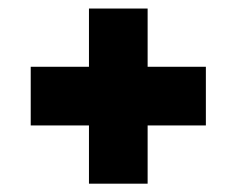

<svg xmlns="http://www.w3.org/2000/svg" viewBox="-20 -557 566 450"><path d="M326 -126.5H188.5V-263H52V-400.5H188.5V-537H326V-400.5H462.5V-263H326Z"/></svg>

Font: Lucymar Sans ExtraBold
Style: Regular
Weight: 800
Foundry: The League of Moveable Type (original font) / Main changes by Cristiano Sobral with portions from Mirco Monsees
Version: Version 2.001;August 30, 2020;FontCreator 13.0.0.2681 64-bit